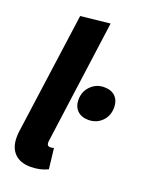

<svg xmlns="http://www.w3.org/2000/svg" viewBox="-146 -830 698 917"><g transform="rotate(20 203.0 -371.0)"><path d="M168 -133Q167 -129 167 -123Q167 -104 184 -104Q193 -104 202 -107L214 -3Q176 16 127 16Q74 16 45.5 -13Q17 -42 17 -94Q17 -114 19 -125L104 -742L253 -758ZM233 -364Q233 -406 261 -434Q289 -462 329 -462Q366 -462 386 -441.5Q406 -421 406 -387Q406 -344 378.5 -316.5Q351 -289 310 -289Q274 -289 253.5 -309.5Q233 -330 233 -364Z"/></g></svg>

Font: Fira Sans Extra Condensed
Style: Bold Italic
Weight: 700
Width: 3
Italic angle: -8°
Designer: Carrois Corporate & Edenspiekermann AG
Foundry: Carrois Corporate GbR & Edenspiekermann AG
Version: Version 4.203